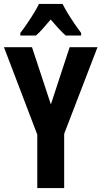

<svg xmlns="http://www.w3.org/2000/svg" viewBox="-20 -953 514 973"><path d="M237.8 -423.8 333 -713.9H474.1L305.2 -274.9V0H168.9V-271L0 -713.9H142.1ZM296.9 -933.1Q308.1 -911.1 323 -886.5Q337.9 -861.8 355.2 -836.2Q372.6 -810.5 391.1 -786.1V-772.9H313Q295.9 -788.1 277.1 -808.3Q258.3 -828.6 236.8 -854Q215.3 -828.6 196.3 -807.1Q177.2 -785.6 162.1 -772.9H83V-786.1Q98.6 -805.7 116.9 -832.8Q135.3 -859.9 151.9 -887Q168.5 -914.1 177.7 -933.1Z"/></svg>

Font: Open Sans Condensed
Style: Regular
Weight: 400
Width: 3
Designer: Monotype Design Team
Foundry: Monotype Imaging Inc.
Version: Version 3.000